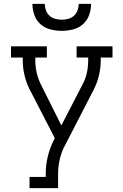

<svg xmlns="http://www.w3.org/2000/svg" viewBox="-20 -770 640 995"><path d="M133 205V147H217V131Q217 86 227.5 41.5Q238 -3 259 -44L264 -54L133 -308Q116 -342 107 -380Q98 -418 98 -457V-472H37V-530H223V-472H163V-457Q163 -425 170 -394Q177 -363 191 -334L298 -120L409 -335Q424 -363 430.5 -394Q437 -425 437 -457V-472H377V-530H563V-472H502V-457Q502 -418 493 -380Q484 -342 467 -308L317 -17Q315 -14 314 -11.5Q313 -9 311 -6Q296 26 288.5 61Q281 96 281 131V205ZM300 -610Q271 -610 241.5 -617.5Q212 -625 190 -644.5Q168 -664 158 -692.5Q148 -721 148 -750H212Q212 -733 218 -716.5Q224 -700 236.5 -688.5Q249 -677 266 -672.5Q283 -668 300 -668Q317 -668 334 -672.5Q351 -677 363.5 -688.5Q376 -700 382 -716.5Q388 -733 388 -750H452Q452 -721 442 -692.5Q432 -664 410 -644.5Q388 -625 358.5 -617.5Q329 -610 300 -610Z"/></svg>

Font: Iosevka Curly Slab LtEx
Style: Regular
Weight: 300
Width: 7
Monospace: yes
Designer: Belleve Invis
Foundry: Belleve Invis
Version: Version 11.1.0; ttfautohint (v1.8.3)